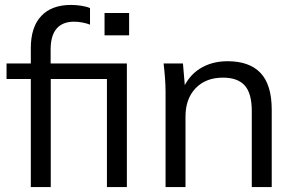

<svg xmlns="http://www.w3.org/2000/svg" viewBox="-20 -760 1200 780"><path d="M105.2 0V-439.1H6.6V-502.3H126.9L105.2 -481.5V-564.8Q105.2 -649.8 147.4 -694.9Q189.6 -740 268.9 -740Q288.3 -740 309.8 -736.7Q331.4 -733.5 345.7 -727.1V-659.8Q333.8 -664.8 316.3 -668.3Q298.8 -671.9 280.8 -671.9Q234.4 -671.9 210 -643.8Q185.7 -615.7 185.7 -558.3V-484.6L173 -502.3H495.4V0H414.4V-439.1H186.2V0ZM404.7 -616.4V-707.2H504.5V-616.4Z M652.6 0V-385.9Q652.6 -414.2 650.3 -443.6Q648.1 -472.9 644.6 -502.3H723.2L732.7 -391.7H720.7Q743.1 -450 791.4 -480.7Q839.7 -511.3 904.4 -511.3Q993.4 -511.3 1038.6 -463.4Q1083.9 -415.5 1083.9 -313.8V0H1002.9V-308.8Q1002.9 -380.4 974.4 -412.5Q945.8 -444.6 886.1 -444.6Q815.9 -444.6 774.8 -401.7Q733.6 -358.8 733.6 -286.6V0Z"/></svg>

Font: Mulish ExtraLight
Style: Regular
Weight: 200
Designer: Vernon Adams
Foundry: Vernon Adams
Version: Version 3.603